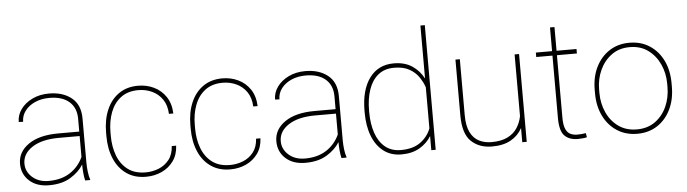

<svg xmlns="http://www.w3.org/2000/svg" viewBox="-47 -945 4116 1151"><g transform="rotate(-5 2011.0 -370.0)"><path d="M425.3 0Q420.4 -19 418 -45.7Q415.5 -72.3 415.5 -96.7Q389.2 -53.7 337.6 -22Q286.1 9.8 207.5 9.8Q133.8 9.8 89.4 -30.5Q44.9 -70.8 44.9 -133.8Q44.9 -204.6 109.6 -249.8Q174.3 -294.9 289.1 -294.9H415.5V-372.1Q415.5 -438 373.5 -474.9Q331.5 -511.7 254.4 -511.7Q206.5 -511.7 168.2 -494.9Q129.9 -478 107.7 -448.7Q85.4 -419.4 85.4 -382.8L59.1 -383.8Q59.1 -425.3 84.2 -460.2Q109.4 -495.1 153.6 -516.6Q197.8 -538.1 254.4 -538.1Q336.9 -538.1 389.4 -496.3Q441.9 -454.6 441.9 -371.1V-106.4Q441.9 -78.1 445.6 -49.3Q449.2 -20.5 455.6 -4.4V0ZM207.5 -16.1Q284.2 -16.1 336.7 -50.3Q389.2 -84.5 415.5 -142.6V-268.1H290.5Q188.5 -268.1 129.9 -230Q71.3 -191.9 71.3 -131.8Q71.3 -84 109.4 -50Q147.5 -16.1 207.5 -16.1Z M791 -16.6Q832.5 -16.6 869.9 -31.5Q907.2 -46.4 932.4 -78.1Q957.5 -109.9 960.4 -160.2H986.8Q984.4 -106.4 957 -68.4Q929.7 -30.3 886.2 -10.3Q842.8 9.8 791 9.8Q722.7 9.8 674.3 -23.9Q626 -57.6 600.6 -117.2Q575.2 -176.8 575.2 -253.9V-274.4Q575.2 -352.1 600.6 -411.4Q626 -470.7 674.1 -504.4Q722.2 -538.1 790 -538.1Q841.3 -538.1 885 -517.3Q928.7 -496.6 956.5 -455.6Q984.4 -414.6 986.8 -354H960.4Q958 -406.7 933.8 -441.7Q909.7 -476.6 871.6 -494.1Q833.5 -511.7 790 -511.7Q725.6 -511.7 683.8 -479.7Q642.1 -447.8 621.8 -394Q601.6 -340.3 601.6 -274.4V-253.9Q601.6 -188 621.8 -134Q642.1 -80.1 684.1 -48.3Q726.1 -16.6 791 -16.6Z M1298.3 -16.6Q1339.8 -16.6 1377.2 -31.5Q1414.6 -46.4 1439.7 -78.1Q1464.8 -109.9 1467.8 -160.2H1494.1Q1491.7 -106.4 1464.4 -68.4Q1437 -30.3 1393.6 -10.3Q1350.1 9.8 1298.3 9.8Q1230 9.8 1181.6 -23.9Q1133.3 -57.6 1107.9 -117.2Q1082.5 -176.8 1082.5 -253.9V-274.4Q1082.5 -352.1 1107.9 -411.4Q1133.3 -470.7 1181.4 -504.4Q1229.5 -538.1 1297.4 -538.1Q1348.6 -538.1 1392.3 -517.3Q1436 -496.6 1463.9 -455.6Q1491.7 -414.6 1494.1 -354H1467.8Q1465.3 -406.7 1441.2 -441.7Q1417 -476.6 1378.9 -494.1Q1340.8 -511.7 1297.4 -511.7Q1232.9 -511.7 1191.2 -479.7Q1149.4 -447.8 1129.2 -394Q1108.9 -340.3 1108.9 -274.4V-253.9Q1108.9 -188 1129.2 -134Q1149.4 -80.1 1191.4 -48.3Q1233.4 -16.6 1298.3 -16.6Z M1967.8 0Q1962.9 -19 1960.4 -45.7Q1958 -72.3 1958 -96.7Q1931.6 -53.7 1880.1 -22Q1828.6 9.8 1750 9.8Q1676.3 9.8 1631.8 -30.5Q1587.4 -70.8 1587.4 -133.8Q1587.4 -204.6 1652.1 -249.8Q1716.8 -294.9 1831.5 -294.9H1958V-372.1Q1958 -438 1916 -474.9Q1874 -511.7 1796.9 -511.7Q1749 -511.7 1710.7 -494.9Q1672.4 -478 1650.1 -448.7Q1627.9 -419.4 1627.9 -382.8L1601.6 -383.8Q1601.6 -425.3 1626.7 -460.2Q1651.9 -495.1 1696 -516.6Q1740.2 -538.1 1796.9 -538.1Q1879.4 -538.1 1931.9 -496.3Q1984.4 -454.6 1984.4 -371.1V-106.4Q1984.4 -78.1 1988 -49.3Q1991.7 -20.5 1998 -4.4V0ZM1750 -16.1Q1826.7 -16.1 1879.2 -50.3Q1931.6 -84.5 1958 -142.6V-268.1H1833Q1731 -268.1 1672.4 -230Q1613.8 -191.9 1613.8 -131.8Q1613.8 -84 1651.9 -50Q1689.9 -16.1 1750 -16.1Z M2129.9 -259.3V-269.5Q2129.9 -394.5 2182.4 -466.3Q2234.9 -538.1 2329.1 -538.1Q2394.5 -538.1 2439 -508.5Q2483.4 -479 2508.3 -431.2V-750H2534.7V0H2508.3V-85Q2483.9 -43.9 2438.7 -17.1Q2393.6 9.8 2328.1 9.8Q2265.6 9.8 2221.2 -23.9Q2176.8 -57.6 2153.3 -118.2Q2129.9 -178.7 2129.9 -259.3ZM2157.2 -269.5V-259.3Q2157.2 -189 2175.8 -134.3Q2194.3 -79.6 2232.2 -48.1Q2270 -16.6 2327.6 -16.6Q2400.4 -16.6 2445.1 -49.3Q2489.7 -82 2508.3 -131.3V-378.4Q2498 -409.2 2477.3 -439.9Q2456.5 -470.7 2420.7 -491.2Q2384.8 -511.7 2328.6 -511.7Q2270.5 -511.7 2232.4 -480.5Q2194.3 -449.2 2175.8 -394.5Q2157.2 -339.8 2157.2 -269.5Z M3055.7 0V-85.4Q3032.2 -41.5 2987.3 -15.9Q2942.4 9.8 2873.5 9.8Q2795.9 9.8 2747.8 -36.4Q2699.7 -82.5 2699.7 -192.9V-528.3H2726.1V-191.9Q2726.1 -127.4 2745.1 -88.9Q2764.2 -50.3 2797.4 -33.4Q2830.6 -16.6 2872.6 -16.6Q2931.2 -16.6 2969.2 -35.6Q3007.3 -54.7 3027.8 -86.7Q3048.3 -118.7 3055.7 -156.7V-528.3H3082.5V0Z M3428.2 -528.3V-501.5H3308.1V-126.5Q3308.1 -80.1 3319.1 -56.4Q3330.1 -32.7 3348.4 -24.7Q3366.7 -16.6 3387.7 -16.6Q3402.8 -16.6 3414.6 -17.8Q3426.3 -19 3439.9 -21L3444.3 3.9Q3433.6 7.3 3416.5 8.5Q3399.4 9.8 3389.2 9.8Q3338.9 9.8 3310.1 -18.6Q3281.2 -46.9 3281.2 -126.5V-501.5H3183.6V-528.3H3281.2V-670.9H3308.1V-528.3Z M3515.6 -253.9V-274.4Q3515.6 -352.1 3544.9 -411.4Q3574.2 -470.7 3626.2 -504.4Q3678.2 -538.1 3746.6 -538.1Q3815.9 -538.1 3867.9 -504.4Q3919.9 -470.7 3949 -411.4Q3978 -352.1 3978 -274.4V-253.9Q3978 -176.8 3949 -117.2Q3919.9 -57.6 3868.2 -23.9Q3816.4 9.8 3747.6 9.8Q3678.7 9.8 3626.5 -23.9Q3574.2 -57.6 3544.9 -117.2Q3515.6 -176.8 3515.6 -253.9ZM3542 -274.4V-253.9Q3542 -190.9 3566.4 -136.7Q3590.8 -82.5 3636.7 -49.6Q3682.6 -16.6 3747.6 -16.6Q3812 -16.6 3857.7 -49.6Q3903.3 -82.5 3927.5 -136.7Q3951.7 -190.9 3951.7 -253.9V-274.4Q3951.7 -336.4 3927.2 -390.4Q3902.8 -444.3 3857.2 -478Q3811.5 -511.7 3746.6 -511.7Q3682.1 -511.7 3636.5 -478Q3590.8 -444.3 3566.4 -390.4Q3542 -336.4 3542 -274.4Z"/></g></svg>

Font: Vazirmatn RD UI Thin
Style: Regular
Weight: 100
Designer: Saber Rastikerdar
Foundry: Saber Rastikerdar
Version: Version 33.003